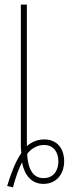

<svg xmlns="http://www.w3.org/2000/svg" viewBox="-20 -784 315 829"><path d="M11 19 36 25C46 -13 60 -55 75 -83C86 -26 117 10 168 10C221 10 257 -30 257 -88C257 -142 227 -182 171 -182C139 -182 114 -169 96 -153V-764H70V-168C70 -152 70 -139 72 -123C46 -86 26 -31 11 19ZM168 -15C124 -15 101 -51 97 -119C115 -143 141 -158 170 -158C211 -158 232 -128 232 -87C232 -51 214 -15 168 -15Z"/></svg>

Font: Noto Sans Condensed Thin
Style: Regular
Weight: 100
Width: 3
Designer: Monotype Design Team
Foundry: Monotype Imaging Inc.
Version: Version 2.013